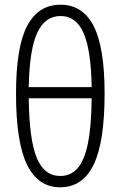

<svg xmlns="http://www.w3.org/2000/svg" viewBox="-20 -785 512 815"><path d="M235 10Q142 10 95 -85.5Q48 -181 48 -387Q48 -586 95.5 -675.5Q143 -765 237 -765Q331 -765 377.5 -674.5Q424 -584 424 -388Q424 -182 377.5 -86Q331 10 235 10ZM102 -415H369Q367 -569 335.5 -643Q304 -717 237 -717Q171 -717 138 -645.5Q105 -574 102 -415ZM236 -38Q280 -38 309 -70.5Q338 -103 353 -175.5Q368 -248 369 -368H102Q104 -192 136 -115Q168 -38 236 -38Z"/></svg>

Font: Noto Sans Condensed Light
Style: Regular
Weight: 300
Width: 3
Designer: Monotype Design Team
Foundry: Monotype Imaging Inc.
Version: Version 2.013; ttfautohint (v1.8.4.7-5d5b)